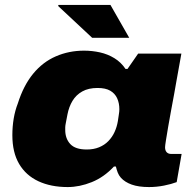

<svg xmlns="http://www.w3.org/2000/svg" viewBox="-20 -745 778 777"><path d="M254 12Q186 12 135.5 -11.5Q85 -35 57.5 -81.5Q30 -128 30 -198Q30 -233 35.5 -265.5Q41 -298 52 -326Q75 -399 114 -446.5Q153 -494 206 -517Q259 -540 320 -540Q353 -540 384.5 -533Q416 -526 443 -509.5Q470 -493 488 -466H496L539 -528H714L693 -411Q690 -393 684.5 -363Q679 -333 672.5 -298.5Q666 -264 660.5 -231.5Q655 -199 651.5 -177Q648 -155 648 -149Q648 -136 654.5 -129Q661 -122 673 -122H715L695 -8Q674 0 644 6Q614 12 583 12Q541 12 513 2Q485 -8 469 -26Q461 -35 456.5 -46.5Q452 -58 449 -71H441Q401 -28 351.5 -8Q302 12 254 12ZM331 -140Q359 -140 381 -149Q403 -158 418.5 -174Q434 -190 443.5 -210.5Q453 -231 457 -255Q459 -270 460.5 -278.5Q462 -287 462.5 -293Q463 -299 463 -303Q463 -328 454 -347.5Q445 -367 426 -378Q407 -389 375 -389Q338 -389 313 -375Q288 -361 273.5 -337Q259 -313 253 -282Q249 -260 246.5 -248Q244 -236 244 -229.5Q244 -223 244 -219Q244 -184 264.5 -162Q285 -140 331 -140ZM353 -592 215 -721 217 -725H427L503 -592Z"/></svg>

Font: Archivo SemiExpanded Black
Style: Italic
Weight: 900
Width: 6
Italic angle: -10°
Designer: Hector Gatti
Foundry: Omnibus-Type
Version: Version 2.001